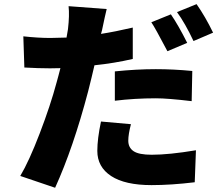

<svg xmlns="http://www.w3.org/2000/svg" viewBox="-20 -846 1041 920"><path d="M1001 -689.5 907.2 -649.4Q867.2 -734.4 828.1 -788.1L921.9 -826.2Q964.8 -764.6 1001 -689.5ZM877 -640.6 782.2 -600.6Q722.7 -713.9 705.1 -739.3L798.8 -777.3Q835 -724.6 877 -640.6ZM530.3 -363.3V-503.9Q633.8 -514.6 726.6 -514.6Q811.5 -514.6 901.4 -505.9L898.4 -361.3Q784.2 -375 726.6 -375Q626 -375 530.3 -363.3ZM616.2 -713.9V-563.5Q527.3 -543 432.6 -533.2Q419.9 -477.5 402.3 -408.2Q331.1 -137.7 244.1 53.7L77.1 -2.9Q119.1 -73.2 170.4 -207Q221.7 -340.8 251 -450.2Q252.9 -459 259.8 -482.4Q266.6 -505.9 269.5 -519.5Q252.9 -518.6 219.7 -518.6Q165 -518.6 96.7 -522.5L91.8 -671.9Q163.1 -664.1 220.7 -664.1Q246.1 -664.1 298.8 -666Q304.7 -696.3 305.7 -706.1Q313.5 -773.4 308.6 -816.4L491.2 -802.7Q483.4 -771.5 468.8 -701.2L463.9 -683.6Q532.2 -694.3 616.2 -713.9ZM463.9 -263.7 607.4 -251Q594.7 -202.1 594.7 -171.9Q594.7 -138.7 620.1 -121.6Q645.5 -104.5 707 -104.5Q790 -104.5 918.9 -126L913.1 27.3Q799.8 41 706.1 41Q579.1 41 512.7 -2.4Q446.3 -45.9 446.3 -123Q446.3 -180.7 463.9 -263.7Z"/></svg>

Font: GenEi Gothic M Heavy
Style: Regular
Weight: 800
Designer: o_tamon (Modified); [Source Han Sans]
Ryoko NISHIZUKA  (kana & ideographs); Paul D. Hunt (Latin, Greek & Cyrillic); Wenl
Version: Version 1.1a;Original Version 1.004